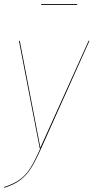

<svg xmlns="http://www.w3.org/2000/svg" viewBox="-27 -713 450 923"><path d="M171 0Q143 63 121.5 96.5Q100 130 70.5 152.5Q41 175 -7 190V186Q40 171 69 149.5Q98 128 118.5 95.5Q139 63 167 0H164L64 -517H68L167 -3L399 -517H403ZM171 -689V-693H344V-689Z"/></svg>

Font: Fira Sans Condensed Four
Style: Italic
Weight: 100
Width: 3
Italic angle: -8°
Designer: bBox Type GmbH & Carrois Corporate GbR & Edenspiekermann AG
Foundry: bBox Type GmbH & Carrois Corporate GbR & Edenspiekermann AG
Version: Version 4.301